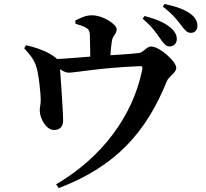

<svg xmlns="http://www.w3.org/2000/svg" viewBox="-20 -868 1040 970"><path d="M836.2 -633.3C857.7 -633.3 873.2 -649 873.2 -669.6C873.2 -688.9 865.9 -706.4 844.3 -726C813.2 -754.1 766.1 -772.5 710.3 -787.2L700.6 -773.6C747.8 -733.9 771.8 -698.6 790.6 -671.1C806.8 -647.3 819.7 -633.3 836.2 -633.3ZM263.3 63.5 276.9 82.2C567.5 -28.2 720.2 -203.5 822.7 -457.4C833.1 -483.6 870.4 -499.4 870.4 -525.4C870.4 -557.5 786.1 -633.2 742.8 -633.2C721.5 -633.2 704.1 -603.1 683.4 -600.4C635.4 -593.9 549.1 -590.4 483.2 -585.4C420 -581.6 320.6 -571.3 241.5 -568.4L241.1 -551.4C285.1 -517.7 301.8 -500.9 328.5 -500.9C357.8 -500.9 488.7 -525.7 683.9 -533.7C699.1 -534.5 701.8 -531 698.1 -513.6C649.7 -278.2 492.5 -71.1 263.3 63.5ZM253.7 -211.3C281.5 -211.5 299.2 -227.6 299 -260.6C299 -299.6 286 -483.5 282.8 -527.7C280 -562.3 272.1 -572 233.2 -595.1C199.2 -615.4 150.3 -631.4 111.4 -639.3L102 -624.3C128.3 -594.8 149.6 -572.2 162.7 -533.4C175.2 -497.9 186.8 -391.4 185.6 -356.5C184.9 -337.3 179.9 -320.7 180.9 -309.5C181.1 -269.9 212.7 -210.7 253.7 -211.3ZM436 -542.7 536.1 -544.9C536.1 -574.8 540.3 -630.8 545.2 -660.8C549.9 -691.5 569.4 -694.1 569.4 -720.6C569.4 -744.5 501.8 -790.8 443.5 -790.8C411.9 -790.8 384.5 -776.1 360.3 -764.3L361.3 -748.1C381.3 -742 400.6 -736.4 415.5 -727.2C431.5 -717.9 433.3 -706.6 434.3 -684.8C436 -641.7 436 -557.7 436 -542.7ZM943.6 -702C964.6 -702 977.3 -715.6 977.3 -736.9C977.3 -759.8 967.8 -779.3 941.9 -798.6C913.3 -819.6 868.6 -836.2 811.6 -847.7L802.7 -834.6C855.2 -794.2 875.5 -765.6 893.7 -742.5C913.1 -717.5 924.2 -702 943.6 -702Z"/></svg>

Font: Source Han Serif CN VF
Style: Regular
Weight: 250
Designer: Ryoko NISHIZUKA 西塚涼子 (kana & ideographs); Frank Grießhammer (Latin, Greek & Cyrillic); Wenlong ZHANG 张文龙 (bopomofo); San
Foundry: Adobe
Version: Version 2.002;hotconv 1.1.0;makeotfexe 2.6.0